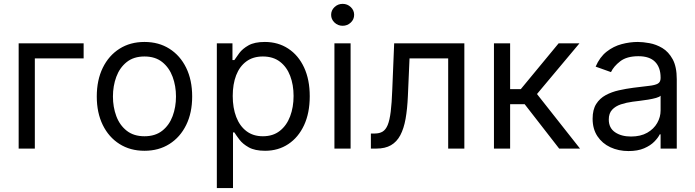

<svg xmlns="http://www.w3.org/2000/svg" viewBox="-20 -770 3604 995"><path d="M413.4 -545.5V-467.3H160.5V0H76.7V-545.5Z M728.7 11.4Q654.8 11.4 599.3 -23.8Q543.7 -58.9 512.6 -122.2Q481.5 -185.4 481.5 -269.9Q481.5 -355.1 512.6 -418.7Q543.7 -482.2 599.3 -517.4Q654.8 -552.6 728.7 -552.6Q802.6 -552.6 858.1 -517.4Q913.7 -482.2 944.8 -418.7Q975.9 -355.1 975.9 -269.9Q975.9 -185.4 944.8 -122.2Q913.7 -58.9 858.1 -23.8Q802.6 11.4 728.7 11.4ZM728.7 -63.9Q784.8 -63.9 821 -92.7Q857.2 -121.4 874.6 -168.3Q892 -215.2 892 -269.9Q892 -324.6 874.6 -371.8Q857.2 -419 821 -448.2Q784.8 -477.3 728.7 -477.3Q672.6 -477.3 636.4 -448.2Q600.1 -419 582.7 -371.8Q565.3 -324.6 565.3 -269.9Q565.3 -215.2 582.7 -168.3Q600.1 -121.4 636.4 -92.7Q672.6 -63.9 728.7 -63.9Z M1103.7 204.5V-545.5H1184.7V-458.8H1194.6Q1203.8 -473 1220.3 -495.2Q1236.9 -517.4 1267.9 -535Q1299 -552.6 1352.3 -552.6Q1421.2 -552.6 1473.7 -518.1Q1526.3 -483.7 1555.8 -420.5Q1585.2 -357.2 1585.2 -271.3Q1585.2 -184.7 1555.8 -121.3Q1526.3 -57.9 1474.1 -23.3Q1421.9 11.4 1353.7 11.4Q1301.1 11.4 1269.5 -6.2Q1237.9 -23.8 1220.9 -46.3Q1203.8 -68.9 1194.6 -83.8H1187.5V204.5ZM1186.1 -272.7Q1186.1 -210.9 1204.2 -163.9Q1222.3 -116.8 1257.1 -90.4Q1291.9 -63.9 1342.3 -63.9Q1394.9 -63.9 1430.2 -91.8Q1465.6 -119.7 1483.5 -167.1Q1501.4 -214.5 1501.4 -272.7Q1501.4 -330.3 1483.8 -376.6Q1466.3 -422.9 1430.9 -450.1Q1395.6 -477.3 1342.3 -477.3Q1291.2 -477.3 1256.4 -451.5Q1221.6 -425.8 1203.8 -379.8Q1186.1 -333.8 1186.1 -272.7Z M1713.1 0V-545.5H1796.9V0ZM1755.7 -636.4Q1731.2 -636.4 1713.6 -653.1Q1696 -669.7 1696 -693.2Q1696 -716.6 1713.6 -733.3Q1731.2 -750 1755.7 -750Q1780.2 -750 1797.8 -733.3Q1815.3 -716.6 1815.3 -693.2Q1815.3 -669.7 1797.8 -653.1Q1780.2 -636.4 1755.7 -636.4Z M1902 0V-78.1H1921.9Q1946.4 -78.1 1962.7 -87.9Q1979 -97.7 1989.2 -122.3Q1999.3 -147 2004.8 -191.2Q2010.3 -235.4 2012.8 -304L2022.7 -545.5H2386.4V0H2302.6V-467.3H2102.3L2093.8 -272.7Q2090.9 -205.6 2081.9 -154.7Q2072.8 -103.7 2054.5 -69.2Q2036.2 -34.8 2006 -17.4Q1975.9 0 1930.4 0Z M2539.8 0V-545.5H2623.6V-308.2H2679L2875 -545.5H2983L2762.8 -282.7L2985.8 0H2877.8L2698.9 -230.1H2623.6V0Z M3237.2 12.8Q3185.4 12.8 3143.1 -6.9Q3100.9 -26.6 3076 -64.1Q3051.1 -101.6 3051.1 -154.8Q3051.1 -201.7 3069.6 -231Q3088.1 -260.3 3119 -277Q3149.9 -293.7 3187.3 -302Q3224.8 -310.4 3262.8 -315.3Q3312.5 -321.7 3343.6 -325.1Q3374.6 -328.5 3389 -336.6Q3403.4 -344.8 3403.4 -365.1V-367.9Q3403.4 -420.5 3374.8 -449.6Q3346.2 -478.7 3288.4 -478.7Q3228.3 -478.7 3194.2 -452.4Q3160.2 -426.1 3146.3 -396.3L3066.8 -424.7Q3088.1 -474.4 3123.8 -502.3Q3159.4 -530.2 3201.9 -541.4Q3244.3 -552.6 3285.5 -552.6Q3311.8 -552.6 3346.1 -546.3Q3380.3 -540.1 3412.5 -521Q3444.6 -501.8 3465.9 -463.1Q3487.2 -424.4 3487.2 -359.4V0H3403.4V-73.9H3399.1Q3390.6 -56.1 3370.7 -35.9Q3350.9 -15.6 3317.8 -1.4Q3284.8 12.8 3237.2 12.8ZM3250 -62.5Q3299.7 -62.5 3334 -82Q3368.3 -101.6 3385.8 -132.5Q3403.4 -163.4 3403.4 -197.4V-274.1Q3398.1 -267.8 3380.1 -262.6Q3362.2 -257.5 3339 -253.7Q3315.7 -250 3293.9 -247.3Q3272 -244.7 3258.5 -242.9Q3225.9 -238.6 3197.6 -229.2Q3169.4 -219.8 3152.2 -201.2Q3134.9 -182.5 3134.9 -150.6Q3134.9 -106.9 3167.4 -84.7Q3199.9 -62.5 3250 -62.5Z"/></svg>

Font: InterMG
Style: Regular
Weight: 400
Designer: Rasmus Andersson
Foundry: rsms
Version: Version 3.019;December 26, 2023;FontCreator 15.0.0.2955 64-b